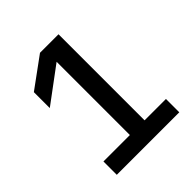

<svg xmlns="http://www.w3.org/2000/svg" viewBox="-199 -864 997 997"><g transform="rotate(-45 300.0 -365.0)"><path d="M546 0V-98H389V-730H253L86 -608V-491L281 -636V-98H87V0Z"/></g></svg>

Font: Tekne LDO SemiBold
Style: Regular
Weight: 600
Monospace: yes
Designer: Alessio Laiso, Mario Rullo, Paolo Rosset
Foundry: Alessio Laiso
Version: Version 1.000;hotconv 1.0.109;makeotfexe 2.5.65596